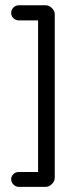

<svg xmlns="http://www.w3.org/2000/svg" viewBox="-20 -606 297 731"><path d="M125 48.8V-528.3H51.8Q40 -528.3 31.2 -536.6Q22.5 -544.9 22.5 -556.6Q22.5 -568.4 30.8 -577.1Q39.1 -585.9 51.8 -585.9H153.3Q167 -585.9 177.7 -575.2Q188.5 -564.5 188.5 -550.8V70.3Q188.5 84 177.7 94.7Q167 105.5 153.3 105.5H51.8Q40 105.5 31.2 96.7Q22.5 87.9 22.5 76.2Q22.5 65.4 30.8 57.1Q39.1 48.8 51.8 48.8Z"/></svg>

Font: NTR
Style: Regular
Weight: 400
Designer: Purushoth Kumar Guthula
Foundry: Silicon Andhra, USA.
Version: Version 1.0.5; ttfautohint (v1.2.25-373a) -l 7 -r 28 -G 50 -